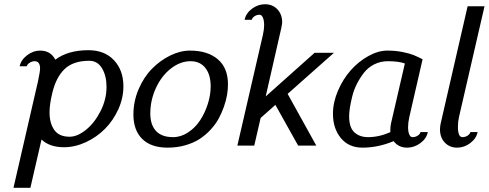

<svg xmlns="http://www.w3.org/2000/svg" viewBox="-20 -690 2316 910"><path d="M310.1 -42Q346.7 -42 387.2 -74.5Q427.7 -106.9 456.3 -162.8Q484.9 -218.8 484.9 -277.8Q484.9 -330.6 463.6 -366.2Q442.4 -401.9 402.8 -401.9Q326.7 -401.9 285.6 -362.1Q244.6 -322.3 227.1 -246.1Q214.8 -194.8 214.8 -157.2Q214.8 -106 237.3 -74Q259.8 -42 310.1 -42ZM160.2 -305.2Q169.9 -351.1 169.9 -365.2Q169.9 -399.9 144 -399.9Q131.8 -399.9 120.6 -392.6Q109.4 -385.3 106.9 -376H73.2Q79.6 -406.2 108.4 -428.2Q137.2 -450.2 169.9 -450.2Q220.2 -450.2 242.2 -407.2Q302.2 -452.1 398.9 -452.1Q476.1 -452.1 520.5 -404.3Q564.9 -356.4 564.9 -280.8Q564.9 -225.1 540.8 -171.9Q516.6 -118.7 477.5 -79.3Q438.5 -40 387 -16.1Q335.4 7.8 283.2 7.8Q214.8 7.8 176.8 -28.8L124 200.2H43.9Z M800.3 -40Q837.4 -40 871.3 -62.3Q905.3 -84.5 928.2 -119.4Q951.2 -154.3 964.8 -197Q978.5 -239.7 978.5 -280.8Q978.5 -335.9 953.4 -367.9Q928.2 -399.9 883.3 -399.9Q834.5 -399.9 790 -365.2Q745.6 -330.6 719 -272.9Q692.4 -215.3 692.4 -151.9Q692.4 -98.1 719.5 -69.1Q746.6 -40 800.3 -40ZM1060.5 -290Q1060.5 -266.6 1056.2 -240.5Q1051.8 -214.4 1041.5 -184.8Q1031.2 -155.3 1016.4 -127.9Q1001.5 -100.6 978 -75.2Q954.6 -49.8 926 -31.2Q897.5 -12.7 858.4 -1.5Q819.3 9.8 774.4 9.8Q695.8 9.8 654.1 -31.5Q612.3 -72.8 612.3 -147Q612.3 -210 637 -267.3Q661.6 -324.7 700.2 -364Q738.8 -403.3 786.6 -426.8Q834.5 -450.2 880.4 -450.2Q963.9 -450.2 1012.2 -409.2Q1060.5 -368.2 1060.5 -290Z M1185.1 0H1105L1226.1 -524.9Q1231.9 -550.8 1231.9 -570.8Q1231.9 -592.8 1226.1 -606.4Q1220.2 -620.1 1210 -620.1Q1196.8 -620.1 1186.3 -613Q1175.8 -606 1173.3 -596.2H1139.2Q1145.5 -627 1174.1 -648.4Q1202.6 -669.9 1236.3 -669.9Q1272 -669.9 1294.7 -645.8Q1317.4 -621.6 1317.4 -584Q1317.4 -578.1 1313 -556.2L1239.3 -232.9L1471.2 -439.9H1563L1343.3 -245.1L1479 0H1393.1L1285.2 -192.9L1215.3 -130.9Z M1558.1 -150.9Q1558.1 -205.1 1582 -260.5Q1606 -315.9 1642.6 -357.2Q1679.2 -398.4 1725.8 -424.3Q1772.5 -450.2 1815.9 -450.2Q1854.5 -450.2 1888.2 -443.4Q1921.9 -436.5 1939.9 -429.2Q1958 -421.9 1982.9 -409.2L1919.9 -134.8Q1914.1 -108.9 1914.1 -86.9Q1914.1 -65.9 1919.7 -53Q1925.3 -40 1935.1 -40Q1948.7 -40 1959.7 -47.1Q1970.7 -54.2 1973.1 -64H2007.8Q2001.5 -33.2 1972.4 -11.7Q1943.4 9.8 1909.7 9.8Q1868.7 9.8 1845.7 -21Q1772 9.8 1697.8 9.8Q1633.3 9.8 1595.7 -35.4Q1558.1 -80.6 1558.1 -150.9ZM1898.9 -389.2Q1869.1 -399.9 1818.8 -399.9Q1783.7 -399.9 1754.4 -385.3Q1725.1 -370.6 1705.8 -346.2Q1686.5 -321.8 1671.9 -293.2Q1657.2 -264.6 1649.7 -234.1Q1642.1 -203.6 1638.4 -179.9Q1634.8 -156.2 1634.8 -138.2Q1634.8 -85.4 1659.7 -62.7Q1684.6 -40 1724.1 -40Q1777.8 -40 1830.1 -64V-76.2Q1830.1 -89.4 1833 -104Z M2155.3 -134.8Q2150.4 -113.3 2150.4 -88.9Q2150.4 -40 2171.4 -40Q2185.1 -40 2196 -47.1Q2207 -54.2 2209.5 -64H2243.7Q2237.3 -33.2 2208.7 -11.7Q2180.2 9.8 2146.5 9.8Q2110.8 9.8 2088.1 -14.4Q2065.4 -38.6 2065.4 -76.2Q2065.4 -89.4 2068.4 -104L2196.3 -660.2H2276.4Z"/></svg>

Font: Pfennig
Style: Italic
Weight: 500
Italic angle: -13°
Version: Version 20120410 ; ttfautohint (v0.8)